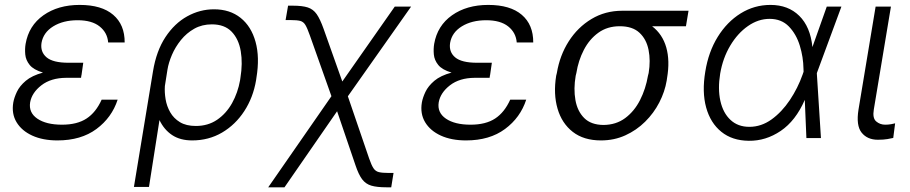

<svg xmlns="http://www.w3.org/2000/svg" viewBox="-20 -573 3777 797"><path d="M318.2 -260.3H317.8L316.4 -250H254.6Q191.4 -249.6 151.8 -218.9Q112.2 -188.2 105.1 -148.1Q98.4 -105.5 135.1 -80.4Q171.9 -55.4 237.2 -55.4Q300.4 -55.4 339.3 -81Q378.2 -106.5 402 -159.4H468.4Q444.2 -84.9 380.3 -37.5Q316.4 9.9 218.4 9.9Q158 9.9 114 -10.1Q70 -30.2 48.7 -65.7Q27.3 -101.2 35.2 -147.7Q38.7 -167.6 50.1 -191.8Q61.4 -215.9 87 -237.6Q112.6 -259.2 158.4 -271.7Q119.3 -283.4 103.2 -303.4Q87 -323.5 84.9 -346.8Q82.7 -370 86.3 -391Q99.4 -466.6 160.3 -509.6Q221.2 -552.6 310.7 -552.6Q402 -552.6 449.9 -511.5Q497.9 -470.5 497.5 -396.7H429Q425.8 -437.5 393.6 -463.2Q361.5 -489 302.2 -489Q242.2 -489 201 -463.6Q159.8 -438.2 152.3 -394.9Q146.7 -357.6 173.3 -335Q199.9 -312.5 264.2 -312.5H325.6Z M535.9 203.1 615.1 -277Q628.9 -361.5 666.7 -418.9Q704.5 -476.2 757.3 -505.3Q810 -534.4 868.3 -534.4Q934.3 -534.4 978.7 -498.9Q1023.1 -463.4 1040.8 -399.3Q1058.6 -335.2 1044.4 -250L1043 -240.1Q1030.9 -168.3 994.1 -111.9Q957.4 -55.4 901.8 -22.7Q846.2 9.9 777.7 9.9Q728 9.9 694.4 -12.4Q660.9 -34.8 642 -74.6L598.4 203.1ZM664.4 -215.9Q662.6 -190 667.4 -161Q672.2 -132.1 686.6 -106.9Q701 -81.7 726.9 -65.9Q752.8 -50.1 793 -50.1Q843.4 -50.1 881.2 -75.8Q919 -101.6 943.2 -144.7Q967.3 -187.9 976.6 -240.1L978 -250Q987.9 -310 979.4 -360.4Q970.9 -410.9 941.6 -441.4Q912.3 -471.9 859.4 -471.9Q818.5 -471.9 786.4 -453.8Q754.3 -435.7 731 -406.8Q707.7 -377.8 693.7 -345.2Q679.7 -312.5 675.1 -283.7Z M1093.4 204.5 1355.8 -173.7 1266.3 -425.8Q1255.7 -456 1247.7 -469.3Q1239.7 -482.6 1226.4 -486.2Q1213.1 -489.7 1186.1 -489.7H1165.5L1175.8 -549.4H1196.4Q1235.1 -549.4 1257.6 -542.1Q1280.2 -534.8 1294.6 -514.2Q1308.9 -493.6 1323.2 -453.5L1400.9 -234.7L1618.6 -545.5H1686.4L1424 -173.3L1512.4 85.2Q1522 112.9 1530.4 125.5Q1538.7 138.1 1552.9 141.5Q1567.1 144.9 1593 144.9H1613.6L1604 204.5H1583.5Q1544.7 204.5 1521.3 197.6Q1497.9 190.7 1483.1 171Q1468.4 151.3 1455.6 112.9L1379.3 -111.2L1160.9 204.5Z M2014.2 -260.3H2013.8L2012.4 -250H1950.6Q1887.4 -249.6 1847.8 -218.9Q1808.2 -188.2 1801.1 -148.1Q1794.4 -105.5 1831.1 -80.4Q1867.9 -55.4 1933.2 -55.4Q1996.4 -55.4 2035.3 -81Q2074.2 -106.5 2098 -159.4H2164.4Q2140.3 -84.9 2076.3 -37.5Q2012.4 9.9 1914.4 9.9Q1854 9.9 1810 -10.1Q1766 -30.2 1744.7 -65.7Q1723.4 -101.2 1731.2 -147.7Q1734.7 -167.6 1746.1 -191.8Q1757.5 -215.9 1783 -237.6Q1808.6 -259.2 1854.4 -271.7Q1815.3 -283.4 1799.2 -303.4Q1783 -323.5 1780.9 -346.8Q1778.8 -370 1782.3 -391Q1795.5 -466.6 1856.4 -509.6Q1917.3 -552.6 2006.7 -552.6Q2098 -552.6 2146 -511.5Q2193.9 -470.5 2193.5 -396.7H2125Q2121.8 -437.5 2089.7 -463.2Q2057.5 -489 1998.2 -489Q1938.2 -489 1897 -463.6Q1855.8 -438.2 1848.4 -394.9Q1842.7 -357.6 1869.3 -335Q1896 -312.5 1960.2 -312.5H2021.7Z M2288.7 -258.5 2291.5 -269.9Q2303.6 -343 2340.9 -401.5Q2378.2 -459.9 2435.2 -494.1Q2492.2 -528.4 2562.9 -528.4Q2564.3 -528.4 2565.7 -528.4H2838.1L2827.4 -464.1H2686.8Q2730.1 -431.1 2745.7 -376.1Q2761.4 -321 2748.9 -248.6L2747.5 -238.6Q2739.7 -192.1 2716.8 -147.7Q2693.9 -103.3 2658 -67.8Q2622.2 -32.3 2575.8 -11.2Q2529.5 9.9 2474.8 9.9Q2403.1 9.9 2357.6 -25.6Q2312.1 -61.1 2294.4 -122Q2276.6 -182.9 2288.7 -258.5ZM2372.5 -269.9 2369.7 -258.5Q2360.4 -204.2 2368.6 -157.7Q2376.8 -111.2 2405.2 -82.9Q2433.6 -54.7 2485.1 -54.3Q2537.3 -54.7 2575.3 -82.9Q2613.3 -111.2 2636.9 -157.7Q2660.5 -204.2 2669.7 -258.5L2672.6 -269.9Q2681.1 -321.7 2672.2 -365.9Q2663.4 -410.2 2634.4 -437.1Q2605.5 -464.1 2552.6 -464.1Q2501.1 -464.1 2463.8 -437.1Q2426.5 -410.2 2403.6 -365.9Q2380.7 -321.7 2372.5 -269.9Z M3088.1 11.4Q3019.5 10.7 2974.3 -25.9Q2929 -62.5 2911.2 -127Q2893.5 -191.4 2907.7 -275.9Q2920.8 -357.6 2959.3 -419.9Q2997.9 -482.2 3054.5 -517.4Q3111.2 -552.6 3178.3 -552.6Q3251.8 -552.6 3297.8 -507.3Q3343.8 -462 3352.3 -378.2H3352.6L3411.9 -545.5H3472.7L3371.4 -271.3L3370.7 -268.5L3387.8 0H3327.4L3320.7 -158.4Q3282.7 -71.4 3220.7 -29.5Q3158.7 12.4 3088.1 11.4ZM3315.7 -275.2 3315.3 -287.3Q3314.6 -335.6 3300.1 -383.3Q3285.5 -431.1 3254.8 -462.9Q3224.1 -494.7 3174.7 -494.7Q3127.5 -494.7 3084.7 -464.8Q3041.9 -435 3011.2 -383.5Q2980.5 -332 2969.5 -267.4Q2959.2 -204.2 2970.3 -154.1Q2981.5 -104 3012.3 -75.3Q3043 -46.5 3090.6 -46.5Q3139.9 -46.5 3182.7 -77.2Q3225.5 -108 3258.7 -157.7Q3291.9 -207.4 3311.8 -263.8Z M3614.7 -545.5H3678.3L3607.2 -118.3Q3601.2 -82.7 3617 -69.1Q3632.8 -55.4 3654.5 -55.4Q3667.3 -55.4 3679.2 -57.5Q3691.1 -59.7 3695.7 -61.1L3687.9 -0.4Q3679.3 1.8 3663.4 4.4Q3647.4 7.1 3623.9 7.1Q3580.3 7.1 3556.6 -22.5Q3533 -52.2 3543.7 -118.3Z"/></svg>

Font: Inter Light  BETA
Style: Italic
Weight: 300
Italic angle: 9.39999°
Designer: Rasmus Andersson
Foundry: rsms
Version: Version 3.011;git-f93a4a705